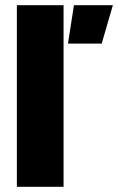

<svg xmlns="http://www.w3.org/2000/svg" viewBox="-20 -720 455 740"><path d="M45 0V-700H225V0ZM242 -552 265 -700H415L372 -552Z"/></svg>

Font: Figtree Black
Style: Regular
Weight: 900
Designer: Erik Kennedy
Foundry: Erik Kennedy
Version: Version 2.001;gftools[0.9.30]